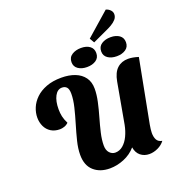

<svg xmlns="http://www.w3.org/2000/svg" viewBox="-184 -1216 1280 1386"><g transform="rotate(-20 456.0 -523.0)"><path d="M423 21Q347 21 300 -21Q253 -63 253 -144Q253 -192 267 -248.5Q281 -305 299 -364.5Q317 -424 330.5 -480Q344 -536 344 -581Q344 -617 331 -631.5Q318 -646 295 -646Q260 -646 239.5 -607.5Q219 -569 219 -507Q219 -478 224.5 -452Q230 -426 246 -394Q232 -380 214 -374Q196 -368 180 -368Q140 -368 111.5 -386Q83 -404 68.5 -435Q54 -466 54 -502Q54 -540 69.5 -577.5Q85 -615 117 -646Q149 -677 198.5 -696Q248 -715 315 -715Q374 -715 419 -697.5Q464 -680 489.5 -645Q515 -610 515 -558Q515 -513 503.5 -460Q492 -407 476 -352Q460 -297 448 -245Q436 -193 436 -150Q436 -113 454.5 -93Q473 -73 498 -73Q531 -73 557.5 -95.5Q584 -118 602 -155.5Q620 -193 629 -239L685 -551Q697 -617 730.5 -647.5Q764 -678 814 -678Q832 -678 851.5 -674.5Q871 -671 893 -664L800 -178Q797 -160 795 -144.5Q793 -129 793 -116Q793 -84 804.5 -63Q816 -42 845 -37Q825 -10 792 5.5Q759 21 726 21Q687 21 659 -1.5Q631 -24 624 -67Q587 -24 532.5 -1.5Q478 21 423 21ZM626 -873 605 -909 785 -1067Q804 -1062 818 -1048Q832 -1034 832 -1015Q832 -993 817 -976Q802 -959 779.5 -946Q757 -933 734 -923ZM518 -723Q477 -723 450 -741.5Q423 -760 423 -794Q423 -831 452 -849.5Q481 -868 522 -868Q563 -868 588.5 -849.5Q614 -831 614 -796Q614 -760 586.5 -741.5Q559 -723 518 -723ZM746 -723Q705 -723 678 -741.5Q651 -760 651 -794Q651 -831 679.5 -849.5Q708 -868 749 -868Q790 -868 816 -849.5Q842 -831 842 -796Q842 -760 814.5 -741.5Q787 -723 746 -723Z"/></g></svg>

Font: Sansita Swashed Light
Style: Bold
Weight: 700
Version: Version 1.003